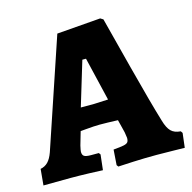

<svg xmlns="http://www.w3.org/2000/svg" viewBox="-107 -754 861 860"><g transform="rotate(-15 323.5 -324.0)"><path d="M332 -1 337 -72Q371 -75 385 -78Q399 -81 404 -87Q409 -93 409 -107Q409 -110 405 -134L390 -194Q338 -196 305 -196Q282 -196 238 -192L216 -190L198 -128Q193 -106 193 -100Q193 -85 201.5 -79.5Q210 -74 233 -74H269L275 -66L267 5Q252 4 204.5 2.5Q157 1 118 1L-8 2L-1 -73Q20 -77 34 -91.5Q48 -106 58 -134L228 -639L431 -655L444 -647Q459 -588 505.5 -409Q552 -230 579 -141Q589 -106 604.5 -90.5Q620 -75 649 -73L655 -64L647 3Q633 3 595.5 2Q558 1 517 1Q461 1 407 3.5Q353 6 338 7ZM306 -292Q311 -292 371 -295L323 -497H306L244 -292Z"/></g></svg>

Font: Alegreya SC ExtraBold
Style: Regular
Weight: 800
Designer: Juan Pablo del Peral
Foundry: Huerta Tipografica
Version: Version 2.007; ttfautohint (v1.6)